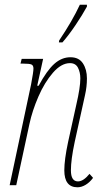

<svg xmlns="http://www.w3.org/2000/svg" viewBox="-20 -786 440 815"><path d="M253 -63Q253 -108 269 -183L304 -342Q321 -415 321 -453Q321 -479 311 -498.5Q301 -518 277 -518Q240 -518 204.5 -477Q169 -436 143 -376Q117 -316 105 -260L49 0H21L112 -428Q122 -481 122 -495Q122 -508 114 -512Q106 -516 77 -516H67L72 -536H163L138 -422H144Q179 -487 210.5 -515Q242 -543 279 -543Q315 -543 332 -517Q349 -491 349 -453Q349 -418 341 -383Q333 -348 332 -342L297 -183Q281 -108 281 -63Q281 -16 311 -16Q334 -16 360 -48L375 -31Q361 -12 343.5 -1.5Q326 9 309 9Q253 9 253 -63ZM231 -614Q287 -697 319 -766H349V-758Q330 -723 301 -680Q272 -637 245 -606H230Z"/></svg>

Font: Noto Serif CondThin
Style: Italic
Weight: 250
Width: 3
Italic angle: -12°
Designer: Monotype Design Team
Foundry: Monotype Imaging Inc.
Version: Version 1.001